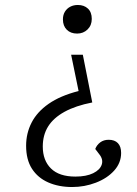

<svg xmlns="http://www.w3.org/2000/svg" viewBox="-20 -539 551 772"><path d="M351 -127Q284 -114 239.5 -89.5Q195 -65 173.5 -30.5Q152 4 152 50Q152 106 185 138.5Q218 171 283 171Q327 171 354.5 157.5Q382 144 389 123Q396 102 379 81L363 60Q369 44 383 33.5Q397 23 417 23Q441 23 454 36.5Q467 50 467 76Q467 116 439 147Q411 178 365.5 195.5Q320 213 270 213Q216 213 174 194.5Q132 176 108.5 139.5Q85 103 85 47Q85 -3 107 -46Q129 -89 175.5 -121.5Q222 -154 296 -173L266 -319H313ZM349 -463Q349 -437 332 -420.5Q315 -404 290 -404Q264 -404 248.5 -419.5Q233 -435 233 -461Q233 -479 241 -492Q249 -505 262.5 -512Q276 -519 293 -519Q318 -519 333.5 -504.5Q349 -490 349 -463Z"/></svg>

Font: Literata 24pt Light
Style: Italic
Weight: 300
Italic angle: -2°
Designer: Latin by Veronika Burian and Jose Scaglione. Greek by Irene Vlachou. Cyrillic by Vera Evstafieva
Foundry: TypeTogether
Version: Version 3.103;gftools[0.9.29]